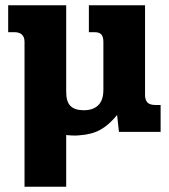

<svg xmlns="http://www.w3.org/2000/svg" viewBox="-20 -500 640 728"><path d="M73 -341Q73 -378 34 -378H11V-480H231V-151Q231 -114 247.5 -98Q264 -82 298 -82Q333 -82 352.5 -101Q372 -120 372 -159V-341Q372 -360 364.5 -369Q357 -378 338 -378H317V-480H530V-140Q530 -121 539 -111.5Q548 -102 569 -102H589V0H431L424 -64Q393 -26 360.5 -8Q328 10 281 13Q275 14 262 14Q251 14 231 12V208H73Z"/></svg>

Font: Pridi SemiBold
Style: Regular
Weight: 600
Designer: Katatrad Team
Foundry: CadsonDemak
Version: Version 1.001